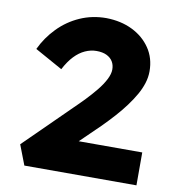

<svg xmlns="http://www.w3.org/2000/svg" viewBox="-80 -789 800 862"><g transform="rotate(10 319.5 -358.0)"><path d="M88 0 53 -91 259 -294Q283 -317 307.5 -342.5Q332 -368 354 -395Q376 -422 389 -447.5Q402 -473 402 -493Q402 -514 392.5 -529.5Q383 -545 364.5 -554Q346 -563 318 -563Q292 -563 266.5 -551.5Q241 -540 218.5 -516.5Q196 -493 176 -455L50 -525Q76 -580 118.5 -623.5Q161 -667 216.5 -691.5Q272 -716 336 -716Q403 -715 455 -689.5Q507 -664 537.5 -619Q568 -574 568 -514Q568 -487 559.5 -460Q551 -433 536 -406.5Q521 -380 500 -351.5Q479 -323 453 -294Q427 -265 397 -235L225 -68L213 -150H599V0Z"/></g></svg>

Font: Lexend Exa
Style: Bold
Weight: 700
Designer: Bonnie Shaver-Troup, Thomas Jockin
Foundry: Lexend
Version: Version 1.007